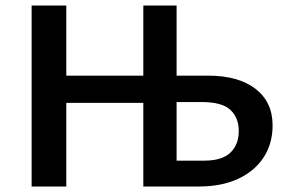

<svg xmlns="http://www.w3.org/2000/svg" viewBox="-20 -678 1050 698"><path d="M501 0V-658H622V-94H723Q787 -94 817.5 -123Q848 -152 848 -202Q848 -250 817.5 -278.5Q787 -307 714 -307H580V-403H736Q847 -403 909 -355Q971 -307 971 -222Q971 -156 938.5 -106Q906 -56 846 -28Q786 0 703 0ZM95 0V-658H221V0ZM134 -304V-403H588V-304Z"/></svg>

Font: Ysabeau Office
Style: Bold
Weight: 700
Designer: Christian Thalmann (Catharsis Fonts)
Version: Version 2.001;gftools[0.9.30]; featfreeze: tnum,lnum,ss02